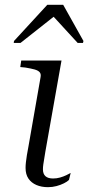

<svg xmlns="http://www.w3.org/2000/svg" viewBox="-20 -767 366 796"><path d="M242 -747H176L38 -597L37 -589H65L217 -709L190 -711L302 -589H324L326 -597ZM179 9Q152 9 131 0Q110 -9 98 -26.5Q86 -44 86 -71Q86 -82 87.5 -95Q89 -108 91.5 -124Q94 -140 98 -160L148 -446Q151 -460 144.5 -467.5Q138 -475 123.5 -479Q109 -483 85 -487L64 -489L68 -516H235L168 -138Q166 -124 163.5 -110Q161 -96 159.5 -85Q158 -74 158 -65Q158 -46 168.5 -36.5Q179 -27 200 -27Q215 -27 229 -31Q243 -35 254.5 -40.5Q266 -46 273 -50L266 -21Q259 -14 245 -7Q231 0 214 4.5Q197 9 179 9Z"/></svg>

Font: Roboto Serif 120pt Expanded Light
Style: Italic
Weight: 300
Width: 7
Italic angle: -10°
Designer: Greg Gazdowicz
Foundry: Commercial Type
Version: Version 1.008